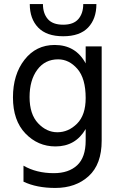

<svg xmlns="http://www.w3.org/2000/svg" viewBox="-20 -736 589 948"><path d="M391 -716H456Q456 -643 415 -600Q374 -557 292 -557Q210 -557 168.5 -600Q127 -643 127 -716H192Q192 -670 216 -642Q240 -614 292 -614Q343 -614 367 -642Q391 -670 391 -716ZM263 -83Q318 -83 360.5 -125.5Q403 -168 403 -252Q403 -349 362 -396Q321 -443 267 -443Q202 -443 164 -391.5Q126 -340 126 -257Q126 -172 168 -127.5Q210 -83 263 -83ZM403 -507H482V-41Q482 75 418 133.5Q354 192 253 192Q161 192 96 161V82Q160 119 246 119Q319 119 361 80Q403 41 403 -42V-99Q353 -13 254 -13Q167 -13 105.5 -77Q44 -141 44 -255Q44 -368 101 -441Q158 -514 250 -514Q354 -514 403 -423Z"/></svg>

Font: Hind Regular
Style: Regular
Weight: 400
Designer: Manushi Parikh, Satya Rajpurohit
Foundry: Indian Type Foundry
Version: Version 1.201;PS 1.0;hotconv 1.0.78;makeotf.lib2.5.61930; tt